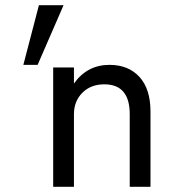

<svg xmlns="http://www.w3.org/2000/svg" viewBox="-20 -720 675 740"><path d="M130 -700H225L125 -470H70ZM480 -280Q480 -395 382 -395Q330 -395 297.5 -362.5Q265 -330 265 -280V0H185V-460H265V-398Q316 -470 402 -470Q475 -470 517.5 -423.5Q560 -377 560 -290V0H480Z"/></svg>

Font: renner_400book
Style: Book
Weight: 400
Version: Version 003.000 ; ttfautohint (v0.97) -l 8 -r 50 -G 200 -x 1